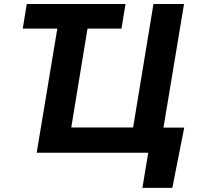

<svg xmlns="http://www.w3.org/2000/svg" viewBox="-20 -747 976 939"><path d="M593.8 -727.3 574.2 -607.2H408L328.5 -123.6H631L730.5 -727.3H880L779.5 -122.9H881L822.8 171.9H676.5L704.9 0H159.4L260.3 -607.2H91.3L110.8 -727.3Z"/></svg>

Font: Karasuma Gothic
Style: Bold Italic
Weight: 700
Italic angle: 9.39998°
Designer: Rasmus Andersson / Ryoko Nishizuka
Foundry: Genbu
Version: Version 1.00